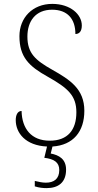

<svg xmlns="http://www.w3.org/2000/svg" viewBox="-20 -744 502 988"><path d="M220 224C280 224 320 195 320 129C320 74 283 54 241 46L250 10C357 3 414 -67 414 -174C414 -287 339 -334 249 -385C162 -434 121 -470 121 -556C121 -635 163 -694 248 -694C327 -694 368 -647 368 -569C388 -569 401 -583 401 -613C401 -670 342 -724 249 -724C147 -724 80 -652 80 -558C80 -450 129 -403 226 -349C331 -290 373 -251 373 -166C373 -75 328 -20 236 -20C141 -20 93 -82 91 -173C70 -173 61 -151 61 -126C61 -60 111 5 222 10L208 68C258 74 285 91 285 131C285 177 257 196 216 196C197 196 181 192 159 187V215C181 222 201 224 220 224Z"/></svg>

Font: Noto Serif Myanmar SemiCondensed ExtraLight
Style: Regular
Weight: 200
Width: 4
Designer: Ben Mitchell and the Monotype Design Team
Foundry: Monotype Imaging Inc.
Version: Version 2.106